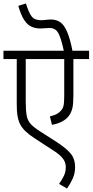

<svg xmlns="http://www.w3.org/2000/svg" viewBox="-20 -916 536 1112"><path d="M496 -574H405V-362Q405 -316 399.5 -291Q394 -266 379 -245Q364 -225 339 -212Q314 -199 281 -193L269 -242Q288 -246 303.5 -253Q319 -260 330 -272Q343 -284 347.5 -302Q352 -320 352 -360V-574H129V-327Q129 -274 135 -244.5Q141 -215 160 -195.5Q179 -176 217 -152L309 -93Q367 -55 391 -24.5Q415 6 415 51Q415 88 401 118.5Q387 149 368 176L322 149Q338 127 349.5 103.5Q361 80 361 53Q361 34 353.5 17.5Q346 1 326 -17Q306 -35 268 -58L179 -116Q151 -134 128 -155.5Q105 -177 93 -204Q85 -223 81 -246.5Q77 -270 77 -313V-574H0V-622H496ZM351 -615Q335 -692 318.5 -723Q302 -754 267 -754Q253 -754 240.5 -752.5Q228 -751 215 -751Q186 -751 163 -761Q140 -771 121 -799Q102 -827 86 -882L130 -896Q147 -842 163.5 -820.5Q180 -799 218 -799Q231 -799 245.5 -801Q260 -803 275 -803Q305 -803 327.5 -788.5Q350 -774 368 -733.5Q386 -693 401 -615Z"/></svg>

Font: Noto Sans SemiCondensed Light
Style: Italic
Weight: 300
Width: 4
Italic angle: -12°
Designer: Monotype Design Team
Foundry: Monotype Imaging Inc.
Version: Version 2.013; ttfautohint (v1.8.4.7-5d5b)